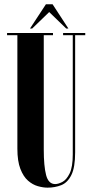

<svg xmlns="http://www.w3.org/2000/svg" viewBox="-20 -852 428 884"><path d="M199 12Q178.5 12 154.5 5.2Q130.5 -1.5 109 -20.2Q87.5 -39 73.8 -74.5Q60 -110 60 -167.5V-690H12.5V-700H224V-690H181.5V-163Q181.5 -88 192.2 -46.2Q203 -4.5 234 -4.5Q248 -4.5 267 -14.2Q286 -24 300.5 -53.2Q315 -82.5 315 -141V-690H270.5V-700H372.5V-690H326V-150.5Q326 -81 308.5 -46Q291 -11 262 0.5Q233 12 199 12ZM118 -720.5 191.5 -832.5H222L295 -720.5H285L206.5 -796.5L128 -720.5Z"/></svg>

Font: Imbue 100pt
Style: Bold
Weight: 700
Designer: Tyler Finck
Foundry: Etcetera Type Company
Version: Version 1.102; ttfautohint (v1.8.3)